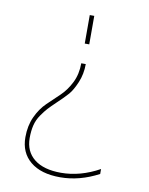

<svg xmlns="http://www.w3.org/2000/svg" viewBox="-84 -571 667 862"><g transform="rotate(10 250.0 -140.0)"><path d="M254.9 -379.9V-509.8H275.4V-379.9ZM65.4 80.1Q65.4 27.3 84.5 -13.7Q103.5 -54.7 131.8 -82Q160.2 -109.4 188 -135.7Q215.8 -162.1 235.4 -201.2Q254.9 -240.2 254.9 -290H275.4Q275.4 -244.1 258.8 -205.1Q242.2 -166 225.1 -146.5Q208 -127 175.8 -96.7Q152.3 -74.2 140.6 -61.5Q128.9 -48.8 113.3 -26.4Q97.7 -3.9 91.3 22Q85 47.9 85 80.1Q85 141.6 127.9 175.8Q170.9 210 250 210Q337.9 210 424.8 162.1V184.6Q337.9 230.5 250 230.5Q162.1 230.5 113.8 190.4Q65.4 150.4 65.4 80.1Z"/></g></svg>

Font: Mgen+ 1m thin
Style: Regular
Weight: 100
Designer: [Source Han Sans]
Ryoko NISHIZUKA  (kana & ideographs); Paul D. Hunt (Latin, Greek & Cyrillic); Wenlong ZHANG  (bopomofo
Version: Version 1.059.20150602